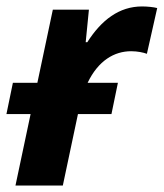

<svg xmlns="http://www.w3.org/2000/svg" viewBox="-30 -576 508 596"><path d="M-10 -222H65L18 0H165L212 -222H316L336 -319H242C275 -388 325 -417 377 -417C397 -417 415 -413 426 -409L458 -551C447 -554 427 -556 411 -556C340 -556 285 -514 241 -445H236L246 -546H134L86 -319H10Z"/></svg>

Font: BC Sans
Style: Bold Italic
Weight: 700
Italic angle: -12°
Designer: Monotype Design Team
Province of B.C.
Foundry: Monotype Imaging Inc.
Version: Version 2.000;GOOG;noto-source:20170915:90ef993387c0